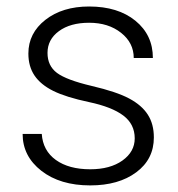

<svg xmlns="http://www.w3.org/2000/svg" viewBox="-20 -558 546 588"><path d="M392.6 -134.3Q392.6 -177.7 357.7 -204.1Q322.8 -230.5 252.4 -245.4Q182.1 -260.3 143.3 -279.5Q104.5 -298.8 85.7 -326.7Q66.9 -354.5 66.9 -394Q66.9 -456.5 119.1 -497.3Q171.4 -538.1 252.9 -538.1Q341.3 -538.1 394.8 -494.4Q448.2 -450.7 448.2 -380.4H389.6Q389.6 -426.8 350.8 -457.5Q312 -488.3 252.9 -488.3Q195.3 -488.3 160.4 -462.6Q125.5 -437 125.5 -396Q125.5 -356.4 154.5 -334.7Q183.6 -313 260.5 -294.9Q337.4 -276.9 375.7 -256.3Q414.1 -235.8 432.6 -207Q451.2 -178.2 451.2 -137.2Q451.2 -70.3 397.2 -30.3Q343.3 9.8 256.3 9.8Q164.1 9.8 106.7 -34.9Q49.3 -79.6 49.3 -147.9H107.9Q111.3 -96.7 151.1 -68.1Q190.9 -39.6 256.3 -39.6Q317.4 -39.6 355 -66.4Q392.6 -93.3 392.6 -134.3Z"/></svg>

Font: RobotoDraft Light
Style: Regular
Weight: 300
Version: Version 2.001151; 2014